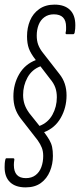

<svg xmlns="http://www.w3.org/2000/svg" viewBox="-21 -694 346 831"><path d="M90 117Q46 117 22.5 94.5Q-1 72 -1 30Q-1 22 -0.5 14Q0 6 2 -3Q3 -9 7 -9H36Q42 -9 41 -2Q40 4 39.5 9Q39 14 39 20Q39 77 91 77Q116 77 133 64Q150 51 158 29Q166 7 166 -19Q166 -39 160 -54.5Q154 -70 142 -87L68 -182Q52 -203 44.5 -226Q37 -249 37 -277Q37 -330 62 -373Q87 -416 134 -434Q112 -462 104 -484Q96 -506 96 -537Q96 -574 109 -605Q122 -636 149 -655Q176 -674 215 -674Q258 -674 281.5 -651.5Q305 -629 305 -585Q305 -578 304.5 -570Q304 -562 302 -552Q300 -546 296 -546H267Q262 -546 263 -553Q265 -560 265 -566Q265 -572 265 -578Q265 -632 212 -632Q188 -632 171 -619.5Q154 -607 146 -586Q138 -565 138 -540Q138 -518 144 -501.5Q150 -485 162 -469L236 -374Q252 -354 259.5 -331Q267 -308 267 -281Q267 -228 242 -184Q217 -140 170 -122Q184 -103 192.5 -88.5Q201 -74 204.5 -58Q208 -42 208 -19Q208 16 195 47.5Q182 79 156 98Q130 117 90 117ZM150 -149Q187 -163 206 -197.5Q225 -232 225 -273Q225 -296 218.5 -314.5Q212 -333 197 -351L154 -407Q117 -393 98 -358.5Q79 -324 79 -283Q79 -261 85.5 -242Q92 -223 106 -204Z"/></svg>

Font: Sofia Sans Extra Condensed Light
Style: Italic
Weight: 300
Italic angle: -9°
Version: Version 4.100